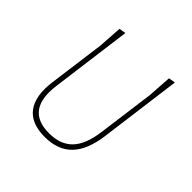

<svg xmlns="http://www.w3.org/2000/svg" viewBox="-130 -564 675 675"><g transform="rotate(45 207.5 -226.5)"><path d="M182 3Q114 3 84.5 -36.5Q55 -76 65 -152L93 -362L99 -452L124 -456L84 -153Q66 -17 183 -17Q240 -17 271 -49.5Q302 -82 311 -152L339 -362L345 -452L370 -456L330 -152Q320 -73 283.5 -35Q247 3 182 3Z"/></g></svg>

Font: Alegreya Sans Thin
Style: Italic
Weight: 100
Italic angle: -7°
Designer: Juan Pablo del Peral
Foundry: Huerta Tipografica
Version: Version 2.007